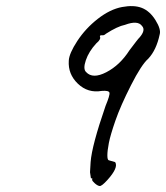

<svg xmlns="http://www.w3.org/2000/svg" viewBox="-20 -595 555 642"><path d="M455 -508Q441 -528 398 -512Q373 -507 334 -482Q328 -476 321 -477Q314 -478 314 -473Q319 -464 302 -450Q277 -423 267 -393.5Q257 -364 268 -354Q290 -330 335.5 -353.5Q381 -377 413 -427Q443 -467 446 -469Q468 -494 455 -508ZM281 -19 283 -53Q287 -108 333 -241Q348 -277 346 -285Q344 -293 320 -291Q274 -283 240.5 -315Q207 -347 210 -392Q211 -416 238.5 -458Q266 -500 307 -532Q348 -564 388 -571.5Q428 -579 454.5 -568.5Q481 -558 500 -527.5Q519 -497 514 -480Q503 -428 476 -399Q453 -379 418 -310Q383 -241 366 -192Q349 -143 344 -117Q339 -91 339 -75.5Q339 -60 344 -59L365 -53Q377 -35 339 7Q320 28 313 27Q306 26 297 18Q288 10 288 6Q289 2 288.5 1.5Q288 1 284 1Z"/></svg>

Font: Caveat
Style: Regular
Weight: 400
Designer: Pablo Impallari
Foundry: Creative Lab NY
Version: Version 1.096; ttfautohint (v1.3)